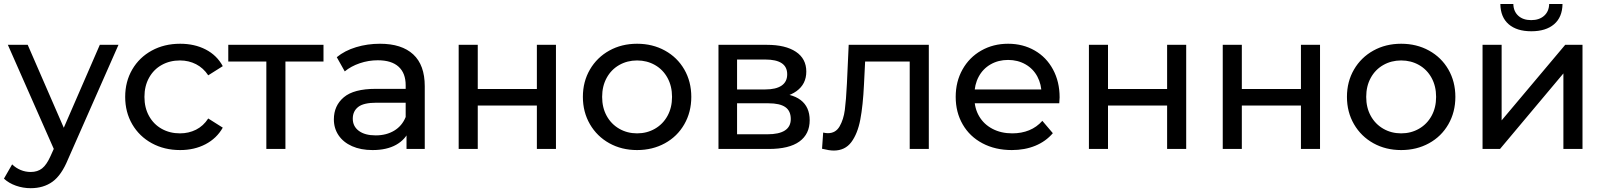

<svg xmlns="http://www.w3.org/2000/svg" viewBox="-36 -758 8166 977"><path d="M-15.9 151 25.7 78.4Q45 97.1 69.3 107.1Q93.6 117.1 120.3 117.1Q155.1 117.1 178.2 98.9Q201.3 80.7 221.3 35.9L254.1 -37L263.4 -50L471.9 -529.9H566.9L309.9 53Q276.7 133.9 231 166.7Q185.3 199.6 120.1 199.6Q81 199.6 44.8 186.8Q8.6 174 -15.9 151ZM4 -529.9H105L310 -58.6L245.3 17Z M601 -265Q601 -342.7 636.9 -404.4Q672.9 -466 736.4 -500.7Q800 -535.4 880.7 -535.4Q954 -535.4 1010.6 -506.2Q1067.3 -477 1097.6 -421.4L1023.6 -374.7Q998.9 -412.1 961.6 -431.3Q924.3 -450.4 879.9 -450.4Q828.3 -450.4 787.2 -427.6Q746.1 -404.9 722.6 -362.6Q699 -320.4 699 -265Q699 -209.4 722.6 -167.3Q746.1 -125.1 787.2 -102.3Q828.3 -79.4 879.9 -79.4Q924.3 -79.4 961.6 -98.1Q998.9 -116.9 1023.6 -155.1L1097.6 -108.4Q1066.4 -53.7 1009.8 -24.1Q953.1 5.6 880.7 5.6Q800 5.6 736.4 -29.2Q672.9 -64 636.9 -125.6Q601 -187.3 601 -265Z M1319.3 -470 1342.7 -444.9H1125.6V-529.9H1610.1V-444.9H1393L1416.4 -470V0H1319.3Z M2032.6 -111.9 2028.3 -133.1V-324.3Q2028.3 -385.6 1992.4 -418.4Q1956.4 -451.3 1886.6 -451.3Q1839.1 -451.3 1794.5 -436.1Q1749.9 -420.9 1718.3 -394.7L1677.7 -467Q1718.1 -500.4 1775.9 -517.9Q1833.6 -535.4 1897.6 -535.4Q2008.1 -535.4 2066.8 -481.2Q2125.4 -427 2125.4 -319.3V0H2032.6ZM1662.9 -150.6Q1662.9 -220.3 1713.6 -263.1Q1764.4 -305.9 1876 -305.9H2043.6V-235.4H1880.1Q1814.1 -235.4 1786.6 -213.7Q1759.1 -192 1759.1 -154.1Q1759.1 -114.9 1790.1 -92Q1821.1 -69.1 1875.9 -69.1Q1930 -69.1 1970 -93.2Q2010 -117.3 2028.3 -162.6L2046.9 -95.6Q2027.4 -47.9 1979.6 -21.1Q1931.7 5.6 1859.6 5.6Q1800 5.6 1755.5 -14.1Q1711 -33.9 1686.9 -69.4Q1662.9 -104.9 1662.9 -150.6Z M2298 -529.9H2395.1V-305.1H2695.9V-529.9H2793V0H2695.9V-221.1H2395.1V0H2298Z M2930 -265.2Q2930 -342.6 2965.9 -404.2Q3001.9 -465.9 3064.5 -500.6Q3127.1 -535.4 3205.9 -535.4Q3284.6 -535.4 3347.5 -500.7Q3410.5 -466 3446.1 -404.4Q3481.7 -342.7 3481.7 -265Q3481.7 -187.5 3446.1 -125.6Q3410.5 -63.6 3347.5 -29Q3284.6 5.6 3205.9 5.6Q3127.1 5.6 3064.5 -29.2Q3001.9 -64 2965.9 -125.9Q2930 -187.8 2930 -265.2ZM3383.7 -265Q3383.7 -319.6 3360.6 -361.8Q3337.5 -404 3296.7 -427.2Q3255.9 -450.4 3205.9 -450.4Q3155.8 -450.4 3115 -427.2Q3074.2 -404 3051.1 -361.8Q3028 -319.6 3028 -265Q3028 -210.4 3051.1 -168.4Q3074.2 -126.4 3115 -102.9Q3155.8 -79.4 3205.9 -79.4Q3255.9 -79.4 3296.7 -102.9Q3337.5 -126.4 3360.6 -168.4Q3383.7 -210.4 3383.7 -265Z M3620 -529.9H3866.7Q3960.9 -529.9 4013.9 -494.6Q4066.9 -459.4 4066.9 -393.7Q4066.9 -329.9 4016.7 -294Q3966.6 -258.1 3882.7 -258.1L3897.4 -284.3Q3991.6 -284.3 4037.9 -249.1Q4084.1 -214 4084.1 -146.3Q4084.1 -75.9 4031.9 -37.9Q3979.6 0 3875.9 0H3620ZM3987.9 -152.3Q3987.9 -193.6 3960.1 -213Q3932.4 -232.4 3874.3 -232.4H3714.6V-74.7H3868.6Q3987.9 -74.7 3987.9 -152.3ZM3969.7 -379.9Q3969.7 -417.9 3941.6 -436.5Q3913.6 -455.1 3858.3 -455.1H3714.6V-302.9H3858.3Q3912.7 -302.9 3941.2 -322.4Q3969.7 -341.9 3969.7 -379.9Z M4147 -1.1 4152.7 -83.4Q4167 -80.3 4176.9 -80.3Q4216.4 -80.3 4236.4 -115Q4256.4 -149.7 4262.9 -198.4Q4269.3 -247.1 4273.6 -333.4L4282.6 -529.9H4690.3V0H4593.1V-473.4L4616.6 -444.9H4346L4367.7 -474.3L4360.4 -327.7Q4355.3 -221.1 4341.7 -149.6Q4328.1 -78 4296.1 -34.9Q4264 8.1 4206.6 8.1Q4184.1 8.1 4147 -1.1Z M4827.1 -265Q4827.1 -342.6 4861.6 -404.2Q4896 -465.9 4956.9 -500.6Q5017.9 -535.4 5093.6 -535.4Q5169.1 -535.4 5228.9 -501.1Q5288.6 -466.9 5322.2 -404.6Q5355.9 -342.3 5355.9 -262.3Q5355 -247.4 5354.1 -232.4H4903.3V-302.9H5302.9L5264 -278.4Q5264 -328.3 5242.8 -368.2Q5221.6 -408.1 5182.2 -430.6Q5142.9 -453 5093.6 -453Q5044.3 -453 5005 -430.6Q4965.7 -408.1 4944.1 -367.8Q4922.4 -327.4 4922.4 -275.9V-259.9Q4922.4 -207 4946.6 -166.1Q4970.7 -125.1 5014.5 -102.3Q5058.3 -79.4 5115.1 -79.4Q5162.1 -79.4 5200.9 -95.2Q5239.7 -111 5268 -143.1L5321.4 -80.3Q5285.7 -38.4 5232.3 -16.4Q5178.9 5.6 5112.6 5.6Q5028.3 5.6 4963.4 -28.8Q4898.4 -63.1 4862.8 -124.9Q4827.1 -186.6 4827.1 -265Z M5505 -529.9H5602.1V-305.1H5902.9V-529.9H6000V0H5902.9V-221.1H5602.1V0H5505Z M6186 -529.9H6283.1V-305.1H6583.9V-529.9H6681V0H6583.9V-221.1H6283.1V0H6186Z M6818 -265.2Q6818 -342.6 6853.9 -404.2Q6889.9 -465.9 6952.5 -500.6Q7015.1 -535.4 7093.9 -535.4Q7172.6 -535.4 7235.5 -500.7Q7298.5 -466 7334.1 -404.4Q7369.7 -342.7 7369.7 -265Q7369.7 -187.5 7334.1 -125.6Q7298.5 -63.6 7235.5 -29Q7172.6 5.6 7093.9 5.6Q7015.1 5.6 6952.5 -29.2Q6889.9 -64 6853.9 -125.9Q6818 -187.8 6818 -265.2ZM7271.7 -265Q7271.7 -319.6 7248.6 -361.8Q7225.5 -404 7184.7 -427.2Q7143.9 -450.4 7093.9 -450.4Q7043.8 -450.4 7003 -427.2Q6962.2 -404 6939.1 -361.8Q6916 -319.6 6916 -265Q6916 -210.4 6939.1 -168.4Q6962.2 -126.4 7003 -102.9Q7043.8 -79.4 7093.9 -79.4Q7143.9 -79.4 7184.7 -102.9Q7225.5 -126.4 7248.6 -168.4Q7271.7 -210.4 7271.7 -265Z M7508 -529.9H7605.1V-145.4L7928.6 -529.9H8016.6V0H7919.4V-384.4L7596.9 0H7508ZM7598.6 -737.6H7664.7Q7665.5 -700.1 7689.9 -677.8Q7714.3 -655.6 7755.4 -655.6Q7796.6 -655.6 7821.4 -677.8Q7846.2 -700.1 7847 -737.6H7914.9Q7913.9 -670.3 7872 -634.6Q7830.1 -598.9 7756.3 -598.9Q7682.4 -598.9 7641 -634.6Q7599.6 -670.3 7598.6 -737.6Z"/></svg>

Font: iiserrat Thin
Style: Regular
Weight: 100
Designer: Akira Ohta
Foundry: Akira Ohta
Version: Version 1.200;Glyphs 3.3.1 (3343)